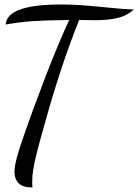

<svg xmlns="http://www.w3.org/2000/svg" viewBox="-20 -740 611 847"><path d="M4.9 -631.8Q11.2 -720.2 249 -720.2Q323.7 -720.2 426.3 -709.5Q528.8 -698.7 570.8 -698.2Q539.1 -669.9 498 -660.4Q457 -650.9 399.9 -650.9Q388.7 -650.9 365 -651.4Q341.3 -651.9 329.1 -651.9Q246.6 -446.8 171.9 -174.8Q168.9 -164.6 160.2 -132.6Q151.4 -100.6 148.9 -91.3Q146.5 -82 140.4 -57.9Q134.3 -33.7 132.3 -22.7Q130.4 -11.7 127.2 6.1Q124 23.9 123 37.6Q122.1 51.3 122.1 64.9Q122.1 80.1 123 86.9Q80.6 86.9 62.3 68.4Q43.9 49.8 43.9 16.1Q43.9 -23.9 81.1 -129.9Q122.1 -249.5 179.7 -399.2Q237.3 -548.8 285.2 -651.9Q177.2 -650.4 122.8 -646.7Q68.4 -643.1 4.9 -631.8Z"/></svg>

Font: Dancing Script OT
Style: Regular
Weight: 400
Foundry: Pablo Impallari. www.impallari.com
Version: Version 1.000